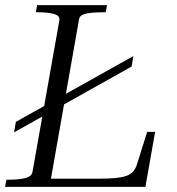

<svg xmlns="http://www.w3.org/2000/svg" viewBox="-32 -730 691 750"><path d="M23 -213 30 -254 489 -511 482 -470ZM386 -710 381 -682H370Q345 -682 324.5 -680Q304 -678 291.5 -672.5Q279 -667 277 -656L167 -32H351Q391 -32 418 -34.5Q445 -37 461.5 -43Q478 -49 487.5 -59.5Q497 -70 502 -85L543 -215H574L536 0H-12L-7 -28H3Q39 -28 65.5 -34Q92 -40 95 -59L200 -651Q203 -669 178.5 -675.5Q154 -682 118 -682H108L113 -710Z"/></svg>

Font: Roboto Serif 120pt Expanded Light
Style: Italic
Weight: 300
Width: 7
Italic angle: -10°
Designer: Greg Gazdowicz
Foundry: Commercial Type
Version: Version 1.008